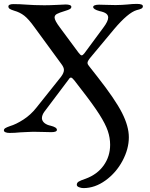

<svg xmlns="http://www.w3.org/2000/svg" viewBox="-25 -676 767 985"><path d="M369 272Q369 262 378 256Q387 250 414 241Q474 219 507 172.5Q540 126 540 67Q540 31 528 -4.5Q516 -40 484.5 -89.5Q453 -139 393 -216L356 -264Q345 -278 339 -278Q333 -278 327 -268L202 -102Q190 -85 190 -69Q191 -55 203 -45Q215 -35 235 -31Q267 -23 267 -10Q267 2 238 2Q212 2 196 1L145 0Q130 0 109.5 1.5Q89 3 79 3Q51 6 24 6Q11 6 3 2.5Q-5 -1 -5 -7Q-5 -14 2 -18.5Q9 -23 26 -29Q57 -38 95 -62.5Q133 -87 162 -124L288 -282Q303 -302 303 -317Q303 -330 291 -346L152 -536Q122 -578 99.5 -595.5Q77 -613 48 -621Q32 -626 25 -630.5Q18 -635 18 -643Q18 -649 25 -652Q32 -655 44 -655Q76 -655 115 -652Q129 -651 151.5 -650Q174 -649 203 -649Q229 -649 269 -651Q303 -653 312 -653Q325 -653 333 -650Q341 -647 341 -641Q341 -634 333.5 -629.5Q326 -625 309 -620Q279 -611 267 -604.5Q255 -598 255 -586Q255 -571 283 -534L377 -407Q388 -392 394 -392Q400 -392 409 -404L505 -534Q530 -567 530 -586Q530 -598 520 -606Q510 -614 486 -619Q453 -628 453 -640Q453 -646 461.5 -649Q470 -652 483 -652Q510 -652 523 -651L568 -650Q582 -650 600.5 -651Q619 -652 629 -653Q655 -656 677 -656Q708 -656 708 -644Q708 -636 700.5 -632Q693 -628 676 -624Q632 -611 560 -526L440 -382Q424 -363 424 -354Q424 -346 431 -338L475 -282Q566 -166 601 -97Q636 -28 636 28Q636 88 603.5 149Q571 210 516.5 249.5Q462 289 403 289Q392 289 380.5 284.5Q369 280 369 272Z"/></svg>

Font: EB Garamond Medium
Style: Regular
Weight: 500
Designer: Georg Duffner and Octavio Pardo
Foundry: Georg Duffner
Version: Version 1.000